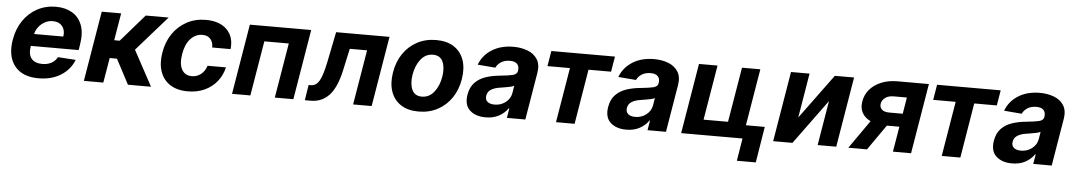

<svg xmlns="http://www.w3.org/2000/svg" viewBox="-38 -932 8311 1486"><g transform="rotate(5 4118.0 -189.0)"><path d="M262.1 10.7Q136 10.7 76.3 -65Q16.7 -140.6 38.4 -270.2Q52.6 -354.4 95.7 -418Q138.8 -481.5 204.2 -517Q269.5 -552.6 349.8 -552.6Q422.2 -552.6 475.1 -522Q528.1 -491.5 551.8 -429.9Q575.6 -368.3 560 -275.6L553.3 -234H181.8L181.1 -230.1Q170.8 -165.8 198.2 -134.1Q225.5 -102.3 283.4 -102.3Q321.4 -102.3 351.7 -118.3Q382.1 -134.2 398.8 -165.5L536.9 -156.2Q507.8 -80.3 435.9 -34.8Q364 10.7 262.1 10.7ZM198.9 -327.8H425.8Q433.9 -376.4 408.7 -408Q383.5 -439.6 334.5 -439.6Q301.8 -439.6 273.4 -424.2Q245 -408.7 225.1 -383.2Q205.3 -357.6 198.9 -327.8Z M614.3 0 705.3 -545.5H856.2L820.7 -333.8H863.3L1047.2 -545.5H1225.1L987.2 -274.9L1136 0H956.7L854.4 -193.5H797.9L765.3 0Z M1421.9 10.7Q1338.1 10.7 1283.7 -25Q1229.4 -60.7 1207.9 -124.3Q1186.4 -187.9 1200.3 -270.6Q1213.8 -354.4 1256.9 -417.8Q1300.1 -481.2 1366.1 -516.9Q1432.2 -552.6 1514.9 -552.6Q1621.8 -552.6 1678.4 -495.4Q1735.1 -438.2 1723.7 -343.8H1581.3Q1582 -384.2 1560.5 -409.4Q1539.1 -434.7 1497.9 -434.7Q1444.6 -434.7 1405.5 -392.4Q1366.5 -350.1 1354 -272.7Q1340.9 -194.6 1365.6 -151.8Q1390.3 -109 1443.2 -109Q1482.6 -109 1513.1 -132.8Q1543.7 -156.6 1557.9 -199.9H1700.6Q1686.4 -137.4 1648.1 -89.8Q1609.7 -42.3 1552.2 -15.8Q1494.7 10.7 1421.9 10.7Z M1765.3 0 1856.2 -545.5H2332.7L2241.8 0H2097.7L2169 -426.5H1979L1907.7 0Z M2331 0 2349.8 -120H2367.9Q2407 -120 2431.5 -160.2Q2456 -200.3 2477.6 -304L2526.3 -545.5H2941.1L2850.1 0H2706L2777.3 -426.5H2642.8L2606.5 -259.9Q2577.1 -122.5 2520.2 -61.3Q2463.4 0 2376.4 0Z M3214.8 10.7Q3131.4 10.7 3076.9 -25Q3022.4 -60.7 3000.2 -124.6Q2978 -188.6 2991.8 -273.1Q3005.3 -356.9 3047.9 -419.7Q3090.6 -482.6 3156.2 -517.6Q3221.9 -552.6 3304.3 -552.6Q3387.4 -552.6 3442.1 -516.9Q3496.8 -481.2 3519 -417.3Q3541.2 -353.3 3527.3 -268.5Q3513.8 -185 3471.1 -122.2Q3428.3 -59.3 3362.7 -24.3Q3297.2 10.7 3214.8 10.7ZM3230.1 -106.5Q3287.3 -106.5 3325.1 -154.1Q3362.9 -201.7 3375 -273.8Q3386.4 -344.5 3365.8 -390.8Q3345.2 -437.1 3289.1 -437.1Q3231.5 -437.1 3193.7 -389.2Q3155.9 -341.3 3144.2 -269.2Q3132.8 -198.9 3153.6 -152.7Q3174.4 -106.5 3230.1 -106.5Z M3735.4 10.3Q3657.7 10.3 3612.9 -30.7Q3568.2 -71.7 3581.3 -152.3Q3591.6 -213.1 3626.1 -247.9Q3660.5 -282.7 3710 -299Q3759.6 -315.3 3814.3 -320.3Q3886 -327.4 3918.1 -335.4Q3950.3 -343.4 3954.9 -369.3V-371.4Q3960.2 -405.2 3942.6 -423.7Q3925.1 -442.1 3886.7 -442.1Q3846.2 -442.1 3818.2 -424.4Q3790.1 -406.6 3777.7 -379.3L3639.9 -390.6Q3667.6 -465.2 3737 -508.9Q3806.5 -552.6 3904.8 -552.6Q3965.2 -552.6 4014.7 -533.4Q4064.3 -514.2 4090.2 -473.5Q4116.1 -432.9 4105.5 -367.9L4044 0H3900.6L3913.4 -75.6H3909.1Q3883.2 -37.6 3839.5 -13.7Q3795.8 10.3 3735.4 10.3ZM3796.2 -94.1Q3845.9 -94.1 3882.5 -123Q3919 -152 3926.5 -195L3935.7 -252.8Q3926.1 -246.8 3906.6 -242.4Q3887.1 -237.9 3865.6 -234.6Q3844.1 -231.2 3827.4 -228.3Q3786.6 -222.7 3759.1 -206Q3731.5 -189.3 3726.6 -157.3Q3721.9 -126.4 3741.3 -110.3Q3760.7 -94.1 3796.2 -94.1Z M4178.6 -426.5 4198.5 -545.5H4692.8L4672.9 -426.5H4497.5L4426.8 0H4282.3L4353.3 -426.5Z M4828.1 10.3Q4750.4 10.3 4705.6 -30.7Q4660.9 -71.7 4674 -152.3Q4684.3 -213.1 4718.8 -247.9Q4753.2 -282.7 4802.7 -299Q4852.3 -315.3 4907 -320.3Q4978.7 -327.4 5010.8 -335.4Q5043 -343.4 5047.6 -369.3V-371.4Q5052.9 -405.2 5035.3 -423.7Q5017.8 -442.1 4979.4 -442.1Q4938.9 -442.1 4910.9 -424.4Q4882.8 -406.6 4870.4 -379.3L4732.6 -390.6Q4760.3 -465.2 4829.7 -508.9Q4899.1 -552.6 4997.5 -552.6Q5057.9 -552.6 5107.4 -533.4Q5157 -514.2 5182.9 -473.5Q5208.8 -432.9 5198.2 -367.9L5136.7 0H4993.3L5006 -75.6H5001.8Q4975.9 -37.6 4932.2 -13.7Q4888.5 10.3 4828.1 10.3ZM4888.8 -94.1Q4938.6 -94.1 4975.1 -123Q5011.7 -152 5019.2 -195L5028.4 -252.8Q5018.8 -246.8 4999.3 -242.4Q4979.8 -237.9 4958.3 -234.6Q4936.8 -231.2 4920.1 -228.3Q4879.3 -222.7 4851.7 -206Q4824.2 -189.3 4819.2 -157.3Q4814.6 -126.4 4834 -110.3Q4853.3 -94.1 4888.8 -94.1Z M5822.1 -545.5 5731.2 0H5254.6L5345.5 -545.5H5489.7L5418.3 -119H5608.3L5679.7 -545.5ZM5895.2 -104.4 5849.8 175.4H5702.8L5748.2 -104.4Z M6147 -199.6 6400.9 -545.5H6550.4L6459.5 0H6315L6372.9 -346.9L6119.3 0H5969.5L6060.4 -545.5H6204.5Z M6899.9 0 6932.9 -196.7H6835.6L6698.2 0H6553.3L6707 -219.8Q6661.9 -241.1 6641.5 -278.9Q6621.1 -316.8 6630 -366.5Q6638.5 -419.7 6672.9 -460Q6707.4 -500.4 6762.6 -522.9Q6817.8 -545.5 6888.5 -545.5H7131.7L7040.8 0ZM6949.9 -299 6971.2 -426.8H6869Q6827.1 -426.8 6802.2 -407.7Q6777.3 -388.5 6773.4 -362.2Q6768.5 -335.6 6786.6 -317.3Q6804.7 -299 6845.9 -299Z M7175.4 -426.5 7195.3 -545.5H7689.6L7669.7 -426.5H7494.3L7423.7 0H7279.1L7350.1 -426.5Z M7824.9 10.3Q7747.2 10.3 7702.4 -30.7Q7657.7 -71.7 7670.8 -152.3Q7681.1 -213.1 7715.6 -247.9Q7750 -282.7 7799.5 -299Q7849.1 -315.3 7903.8 -320.3Q7975.5 -327.4 8007.6 -335.4Q8039.8 -343.4 8044.4 -369.3V-371.4Q8049.7 -405.2 8032.1 -423.7Q8014.6 -442.1 7976.2 -442.1Q7935.7 -442.1 7907.7 -424.4Q7879.6 -406.6 7867.2 -379.3L7729.4 -390.6Q7757.1 -465.2 7826.5 -508.9Q7896 -552.6 7994.3 -552.6Q8054.7 -552.6 8104.2 -533.4Q8153.8 -514.2 8179.7 -473.5Q8205.6 -432.9 8195 -367.9L8133.5 0H7990.1L8002.8 -75.6H7998.6Q7972.7 -37.6 7929 -13.7Q7885.3 10.3 7824.9 10.3ZM7885.7 -94.1Q7935.4 -94.1 7971.9 -123Q8008.5 -152 8016 -195L8025.2 -252.8Q8015.6 -246.8 7996.1 -242.4Q7976.6 -237.9 7955.1 -234.6Q7933.6 -231.2 7916.9 -228.3Q7876.1 -222.7 7848.5 -206Q7821 -189.3 7816.1 -157.3Q7811.4 -126.4 7830.8 -110.3Q7850.1 -94.1 7885.7 -94.1Z"/></g></svg>

Font: Inter UI
Style: Bold Italic
Weight: 700
Italic angle: 9.39999°
Designer: Rasmus Andersson
Foundry: rsms
Version: 3.2;8d6f07862